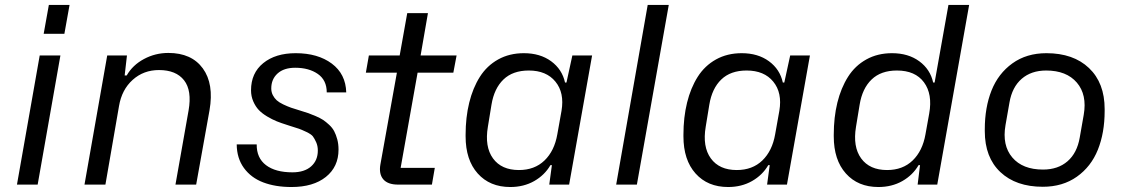

<svg xmlns="http://www.w3.org/2000/svg" viewBox="-20 -749 4552 779"><path d="M157.2 -611.8 178.2 -729H262.2L241.2 -611.8ZM48.8 0 141.1 -523.9H225.1L132.8 0Z M322.8 0 415 -523.9H495.1L485.8 -442.9H494.1Q518.1 -484.9 564 -509.5Q609.9 -534.2 663.1 -534.2Q757.3 -534.2 803 -471.4Q848.6 -408.7 830.1 -301.8L775.9 0H691.9L745.1 -300.8Q759.3 -381.8 726.8 -423.3Q694.3 -464.8 625 -464.8Q562.5 -464.8 518.3 -425Q474.1 -385.3 462.9 -318.8L407.7 0Z M1162.6 9.8Q1097.2 9.8 1047.9 -9Q998.5 -27.8 969.7 -67.4Q940.9 -106.9 940.4 -163.1H1021.5Q1021 -107.9 1059.3 -78.9Q1097.7 -49.8 1166.5 -49.8Q1215.3 -49.8 1242.4 -74Q1269.5 -98.1 1269.5 -138.2Q1269.5 -157.2 1262.7 -172.1Q1255.9 -187 1249.5 -195.6Q1243.2 -204.1 1222.7 -213.9Q1202.1 -223.6 1193.1 -226.6Q1184.1 -229.5 1153.3 -239.3Q1147.5 -241.2 1144.5 -242.2Q1121.1 -249.5 1102.8 -256.8Q1084.5 -264.2 1064 -276.4Q1043.5 -288.6 1030 -302.7Q1016.6 -316.9 1007.6 -337.6Q998.5 -358.4 998.5 -382.8Q998.5 -452.6 1048.1 -492.9Q1097.7 -533.2 1179.7 -533.2Q1269.5 -533.2 1326.2 -491Q1382.8 -448.7 1384.8 -374H1305.7Q1305.7 -423.8 1269.5 -449Q1233.4 -474.1 1177.7 -474.1Q1131.8 -474.1 1106.2 -450.9Q1080.6 -427.7 1080.6 -390.1Q1080.6 -375.5 1086.9 -363Q1093.3 -350.6 1102.8 -342Q1112.3 -333.5 1129.2 -325.4Q1146 -317.4 1161.1 -312Q1176.3 -306.6 1199.7 -299.8Q1219.2 -293.9 1231.2 -289.8Q1243.2 -285.6 1261.2 -277.8Q1279.3 -270 1290.8 -262.5Q1302.2 -254.9 1315.4 -242.7Q1328.6 -230.5 1335.9 -216.6Q1343.3 -202.6 1348.4 -183.6Q1353.5 -164.6 1353.5 -142.1Q1353.5 -72.3 1302.2 -31.2Q1251 9.8 1162.6 9.8Z M1595.2 0Q1553.2 0 1534.9 -21.7Q1516.6 -43.5 1523.4 -82L1590.3 -454.1H1464.4L1476.6 -523.9H1601.6L1632.3 -695.8H1716.3L1686.5 -523.9H1832.5L1819.3 -454.1H1674.3L1605.5 -67.9H1744.1L1732.4 0Z M2050.3 9.8Q1967.3 9.8 1918.2 -45.2Q1869.1 -100.1 1869.1 -195.8V-202.1Q1869.1 -272.9 1883.8 -332.5Q1898.4 -392.1 1927 -437.3Q1955.6 -482.4 2001.2 -507.8Q2046.9 -533.2 2105.5 -533.2Q2171.4 -533.2 2216.1 -500.5Q2260.7 -467.8 2272.5 -414.1H2278.3L2302.2 -523.9H2382.3L2289.1 0H2208.5L2219.2 -79.1H2213.4Q2189.9 -38.6 2147.5 -14.4Q2105 9.8 2050.3 9.8ZM2085.4 -59.1Q2148.9 -59.1 2189.2 -97.9Q2229.5 -136.7 2241.2 -204.1L2258.3 -299.8Q2270.5 -372.6 2233.6 -417.7Q2196.8 -462.9 2125.5 -462.9Q2060.5 -462.9 2022.7 -426.5Q1984.9 -390.1 1974.1 -324.2L1959.5 -234.9Q1945.8 -153.8 1980.2 -106.4Q2014.6 -59.1 2085.4 -59.1Z M2480 0 2607.9 -729H2693.4L2564 0Z M2934.1 9.8Q2851.1 9.8 2802 -45.2Q2752.9 -100.1 2752.9 -195.8V-202.1Q2752.9 -272.9 2767.6 -332.5Q2782.2 -392.1 2810.8 -437.3Q2839.4 -482.4 2885 -507.8Q2930.7 -533.2 2989.3 -533.2Q3055.2 -533.2 3099.9 -500.5Q3144.5 -467.8 3156.2 -414.1H3162.1L3186 -523.9H3266.1L3172.9 0H3092.3L3103 -79.1H3097.2Q3073.7 -38.6 3031.2 -14.4Q2988.8 9.8 2934.1 9.8ZM2969.2 -59.1Q3032.7 -59.1 3073 -97.9Q3113.3 -136.7 3125 -204.1L3142.1 -299.8Q3154.3 -372.6 3117.4 -417.7Q3080.6 -462.9 3009.3 -462.9Q2944.3 -462.9 2906.5 -426.5Q2868.7 -390.1 2857.9 -324.2L2843.3 -234.9Q2829.6 -153.8 2864 -106.4Q2898.4 -59.1 2969.2 -59.1Z M3543.9 9.8Q3460.9 9.8 3411.9 -45.2Q3362.8 -100.1 3362.8 -195.8V-202.1Q3362.8 -272.9 3377.4 -332.5Q3392.1 -392.1 3420.7 -437.3Q3449.2 -482.4 3494.9 -507.8Q3540.5 -533.2 3599.1 -533.2Q3665 -533.2 3709.7 -500.5Q3754.4 -467.8 3766.1 -414.1H3772L3828.1 -729H3912.1L3782.7 0H3703.1L3712.9 -79.1H3707Q3683.6 -38.6 3641.1 -14.4Q3598.6 9.8 3543.9 9.8ZM3579.1 -59.1Q3642.6 -59.1 3682.9 -97.9Q3723.1 -136.7 3734.9 -204.1L3750 -288.1Q3764.2 -367.2 3728.8 -415Q3693.4 -462.9 3619.1 -462.9Q3554.2 -462.9 3516.4 -426.5Q3478.5 -390.1 3467.8 -324.2L3453.1 -234.9Q3439.5 -153.8 3473.9 -106.4Q3508.3 -59.1 3579.1 -59.1Z M4210.9 8.8Q4102.1 8.8 4038.8 -50.8Q3975.6 -110.4 3975.6 -216.8V-224.1Q3975.6 -313 4002.9 -381.8Q4030.3 -450.7 4087.6 -491.9Q4145 -533.2 4225.6 -533.2Q4335 -533.2 4398.4 -472.9Q4461.9 -412.6 4461.9 -306.2V-298.8Q4461.9 -210 4434.3 -141.4Q4406.7 -72.8 4349.1 -32Q4291.5 8.8 4210.9 8.8ZM4211.9 -61Q4272.5 -61 4311.3 -94.7Q4350.1 -128.4 4360.8 -190.9L4377 -283.2Q4391.1 -364.7 4349.1 -413.8Q4307.1 -462.9 4224.6 -462.9Q4164.1 -462.9 4125.2 -429.2Q4086.4 -395.5 4075.7 -333L4059.6 -241.2Q4045.4 -159.2 4087.2 -110.1Q4128.9 -61 4211.9 -61Z"/></svg>

Font: Hubot Sans
Style: Italic
Weight: 400
Italic angle: -10°
Designer: Deni Anggara
Foundry: GitHub
Version: Version 1.001;gftools[0.9.31]